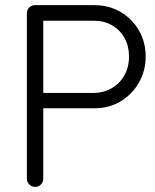

<svg xmlns="http://www.w3.org/2000/svg" viewBox="-20 -720 604 750"><path d="M117 10Q104 10 94.5 0.5Q85 -9 85 -22V-668Q85 -682 94.5 -691Q104 -700 117 -700H149V-22Q149 -9 140 0.5Q131 10 117 10ZM128 -297V-357H343Q385 -357 416.5 -375.5Q448 -394 466 -426Q484 -458 484 -499Q484 -540 466.5 -571.5Q449 -603 418 -621Q387 -639 347 -639H128V-700H348Q405 -700 450.5 -673.5Q496 -647 522.5 -601.5Q549 -556 549 -499Q549 -443 522.5 -397Q496 -351 451 -324Q406 -297 349 -297Z"/></svg>

Font: National Park Light
Style: Regular
Weight: 300
Designer: Andrea Herstowski, Ben Hoepner
Version: Version 1.009